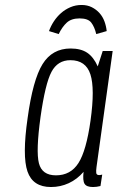

<svg xmlns="http://www.w3.org/2000/svg" viewBox="-20 -742 473 772"><path d="M393 -537 373 -475Q356 -513 330.5 -530Q305 -547 264 -547Q190 -547 151 -484Q112 -421 91 -267Q69 -115 90.5 -52.5Q112 10 185 10Q223 10 256.5 -5.5Q290 -21 316 -51Q312 -16 320 -3Q328 10 354 10Q362 10 368.5 9Q375 8 384 6L391 -40Q387 -39 384 -38.5Q381 -38 379 -38Q368 -38 367 -46.5Q366 -55 368 -70L433 -537ZM344 -257Q327 -136 295.5 -86.5Q264 -37 205 -37Q149 -37 136.5 -85.5Q124 -134 143 -272Q162 -406 187 -453Q212 -500 263 -500Q325 -500 343.5 -443Q362 -386 344 -257ZM308 -722Q284 -722 263 -713Q242 -704 225.5 -689.5Q209 -675 196.5 -656Q184 -637 177 -617L216 -605Q230 -634 248.5 -651Q267 -668 300 -668Q334 -668 347 -651Q360 -634 367 -605L409 -617Q407 -637 400 -656Q393 -675 380 -689.5Q367 -704 349 -713Q331 -722 308 -722Z"/></svg>

Font: Secuela ExtLt
Style: Italic
Weight: 200
Italic angle: -8°
Designer: Fernando Haro
Foundry: deFharo
Version: Version 1.704